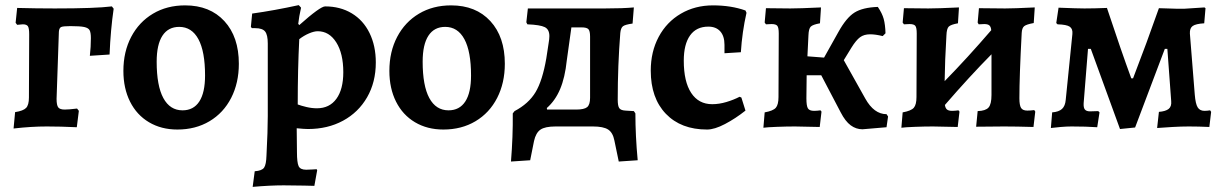

<svg xmlns="http://www.w3.org/2000/svg" viewBox="-20 -494 4775 750"><path d="M39 -56Q71 -61 82 -72.5Q93 -84 93 -113L94 -360Q94 -384 89 -391.5Q84 -399 69 -399Q63 -399 47 -397L41 -405L47 -463Q123 -461 194 -461Q353 -461 417 -469L424 -460Q412 -378 408 -281L331 -276Q335 -311 335 -345Q335 -367 330 -376Q325 -385 309 -388.5Q293 -392 255 -392Q227 -392 219 -388.5Q211 -385 210 -370L201 -108Q201 -83 207.5 -74.5Q214 -66 233 -66Q249 -66 281 -70L288 -61L280 3Q216 0 163 0Q102 0 33 8Z M462 -217Q462 -292 492.5 -350Q523 -408 577.5 -440.5Q632 -473 703 -473Q800 -473 856.5 -411.5Q913 -350 913 -245Q913 -170 883 -111.5Q853 -53 798.5 -20.5Q744 12 673 12Q610 12 562 -16.5Q514 -45 488 -97Q462 -149 462 -217ZM781 -199Q781 -293 755 -341Q729 -389 680 -389Q637 -389 614.5 -354.5Q592 -320 592 -253Q592 -159 618 -111Q644 -63 693 -63Q736 -63 758.5 -97.5Q781 -132 781 -199Z M975 175Q1003 173 1011.5 161Q1020 149 1021 112Q1026 17 1026 -41V-324Q1026 -358 1015.5 -371Q1005 -384 977 -384H964L960 -389L965 -441Q1051 -453 1147 -474L1156 -464Q1148 -429 1145 -401L1149 -396Q1231 -469 1250 -469Q1309 -469 1354 -442Q1399 -415 1423.5 -365Q1448 -315 1448 -250Q1448 -173 1414 -114Q1380 -55 1320 -22.5Q1260 10 1183 10Q1169 10 1139 7L1140 100Q1140 141 1146.5 155Q1153 169 1176 169Q1190 169 1200.5 168Q1211 167 1217 167L1219 171L1208 232Q1186 232 1169 231L1088 230Q1035 230 967 236ZM1321 -212Q1321 -285 1293.5 -328.5Q1266 -372 1221 -372Q1207 -372 1187 -363.5Q1167 -355 1149 -341Q1143 -224 1143 -86Q1156 -81 1177 -76Q1198 -71 1218 -71Q1267 -71 1294 -108Q1321 -145 1321 -212Z M1501 -217Q1501 -292 1531.5 -350Q1562 -408 1616.5 -440.5Q1671 -473 1742 -473Q1839 -473 1895.5 -411.5Q1952 -350 1952 -245Q1952 -170 1922 -111.5Q1892 -53 1837.5 -20.5Q1783 12 1712 12Q1649 12 1601 -16.5Q1553 -45 1527 -97Q1501 -149 1501 -217ZM1820 -199Q1820 -293 1794 -341Q1768 -389 1719 -389Q1676 -389 1653.5 -354.5Q1631 -320 1631 -253Q1631 -159 1657 -111Q1683 -63 1732 -63Q1775 -63 1797.5 -97.5Q1820 -132 1820 -199Z M2471 132 2397 137 2380 55Q2374 24 2355.5 12Q2337 0 2296 0H2150Q2109 0 2091 12.5Q2073 25 2066 57L2051 132L1976 137Q1984 39 1983 -51L1990 -60Q2045 -89 2072 -134Q2099 -179 2114 -266L2123 -325Q2126 -342 2126 -353Q2126 -379 2108 -388Q2090 -397 2040 -399L2036 -407L2042 -461H2343Q2413 -461 2456 -465L2451 -402Q2422 -398 2413.5 -391.5Q2405 -385 2403 -365Q2393 -238 2393 -105Q2393 -80 2399 -71.5Q2405 -63 2423 -62L2456 -60L2462 -51Q2462 36 2471 132ZM2285 -351Q2285 -373 2278.5 -380Q2272 -387 2252 -387H2212L2194 -258Q2187 -191 2168 -146Q2149 -101 2116 -72L2117 -66H2230Q2262 -66 2273.5 -75.5Q2285 -85 2285 -112Z M2522 -218Q2522 -292 2553 -350Q2584 -408 2639.5 -440.5Q2695 -473 2765 -473Q2836 -473 2892 -453L2896 -444Q2879 -369 2874 -290L2810 -286V-319Q2810 -353 2793.5 -371.5Q2777 -390 2747 -390Q2700 -390 2675.5 -355.5Q2651 -321 2651 -257Q2651 -175 2680 -131Q2709 -87 2762 -87Q2789 -87 2817.5 -95.5Q2846 -104 2869 -116L2876 -113L2892 -62Q2853 -31 2812 -9.5Q2771 12 2742 12Q2640 12 2581 -49.5Q2522 -111 2522 -218Z M3449 -39 3443 3 3349 11Q3324 11 3303 -4.5Q3282 -20 3264 -55L3188 -200H3131L3130 -110Q3130 -80 3136 -70.5Q3142 -61 3160 -61Q3171 -61 3185 -63L3189 -58L3182 2L3085 0Q3053 0 3014 1.5Q2975 3 2962 5L2967 -55Q3000 -61 3010.5 -73Q3021 -85 3021 -115L3022 -363Q3022 -386 3016.5 -393Q3011 -400 2994 -400L2972 -399L2967 -406L2972 -462L3067 -461Q3103 -461 3187 -465L3183 -403Q3155 -398 3147 -390Q3139 -382 3138 -356L3134 -274L3199 -269L3255 -369Q3286 -425 3318 -445Q3350 -465 3409 -467Q3426 -442 3432 -420Q3438 -398 3439 -364L3428 -353Q3400 -360 3379 -360Q3355 -360 3339.5 -348.5Q3324 -337 3306 -308L3276 -259L3360 -109Q3394 -48 3443 -48Z M4024 -58 4017 2Q3950 0 3902 0L3793 1L3799 -60Q3830 -61 3841.5 -74Q3853 -87 3853 -123V-282Q3767 -195 3671 -84Q3673 -71 3679.5 -66Q3686 -61 3699 -61Q3710 -61 3724 -63L3728 -58L3721 2L3624 0Q3592 0 3553 1.5Q3514 3 3501 5L3506 -55Q3539 -61 3549.5 -73Q3560 -85 3560 -115L3561 -363Q3561 -386 3555.5 -393Q3550 -400 3533 -400L3511 -399L3506 -406L3511 -462L3606 -461Q3642 -461 3726 -465L3722 -403Q3694 -398 3686 -390Q3678 -382 3677 -356Q3671 -257 3670 -177Q3760 -269 3852 -376Q3851 -389 3845 -394.5Q3839 -400 3825 -400L3803 -399L3799 -406L3804 -462L3906 -461Q3939 -461 4022 -465L4018 -404Q3990 -399 3981 -392Q3972 -385 3971 -365Q3962 -196 3962 -110Q3962 -83 3968.5 -72.5Q3975 -62 3993 -62Q4006 -62 4020 -64Z M4241 -303H4230L4213 -91Q4212 -73 4218 -66Q4224 -59 4238 -59L4270 -60L4275 -55L4266 3Q4223 0 4166 0Q4147 0 4123.5 2Q4100 4 4085 6L4090 -55Q4116 -57 4128.5 -68.5Q4141 -80 4143 -104L4169 -361Q4171 -381 4159 -389.5Q4147 -398 4111 -399L4106 -404L4115 -464Q4189 -461 4216 -461Q4254 -461 4304 -463Q4359 -297 4399 -188H4406Q4460 -328 4507 -462L4541 -461Q4586 -459 4608 -460Q4633 -462 4685 -465L4689 -462L4684 -403Q4651 -401 4639 -392.5Q4627 -384 4628 -363L4647 -125Q4650 -88 4658.5 -74.5Q4667 -61 4685 -61Q4695 -61 4707 -63L4711 -57L4704 2Q4662 0 4624 0Q4595 0 4560 2Q4525 4 4500 6L4507 -57Q4533 -59 4545 -68.5Q4557 -78 4555 -99L4540 -303H4530L4414 4L4355 10Z"/></svg>

Font: Alegreya
Style: Bold
Weight: 700
Designer: Juan Pablo del Peral
Foundry: Huerta Tipografica
Version: Version 2.008; ttfautohint (v1.8)